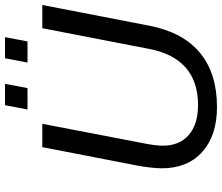

<svg xmlns="http://www.w3.org/2000/svg" viewBox="-80 -797 887 767"><g transform="rotate(-90 363.5 -413.5)"><path d="M319.3 9.8Q205.6 9.8 140.1 -49.1Q74.7 -107.9 74.7 -210.4Q74.7 -231.9 78.4 -262Q82 -292 85.9 -310.1L159.2 -688H252.4L173.3 -276.4Q165 -232.4 165 -206.5Q165 -140.1 207.8 -103Q250.5 -65.9 327.1 -65.9Q420.9 -65.9 477.3 -115.5Q533.7 -165 552.2 -264.2L634.3 -688H727.1L644 -258.8Q617.7 -125.5 535.6 -57.9Q453.6 9.8 319.3 9.8ZM598.6 -836.9 581.5 -747.1H497.1L514.2 -836.9ZM412.1 -836.9 395 -747.1H309.6L326.7 -836.9Z"/></g></svg>

Font: Arimo
Style: Italic
Weight: 400
Italic angle: -12°
Designer: Steve Matteson
Foundry: Monotype Imaging Inc.
Version: Version 1.33